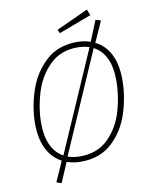

<svg xmlns="http://www.w3.org/2000/svg" viewBox="-104 -948 897 1138"><g transform="rotate(-10 345.0 -378.5)"><path d="M634 -426Q634 -326 602 -226Q570 -126 497 -58Q424 10 309 10Q264 10 224 -4L173 115L143 105L197 -16Q140 -46 109.5 -107.5Q79 -169 79 -259Q79 -356 112 -456Q145 -556 218.5 -624.5Q292 -693 405 -693Q452 -693 488 -680L539 -804L570 -794L514 -669Q572 -641 603 -579.5Q634 -518 634 -426ZM212 -45 476 -650Q443 -661 404 -661Q302 -661 237 -596.5Q172 -532 143.5 -439Q115 -346 115 -256Q115 -177 140 -123.5Q165 -70 212 -45ZM598 -428Q598 -509 572.5 -562.5Q547 -616 499 -640L235 -34Q268 -22 309 -22Q414 -22 479 -86.5Q544 -151 571 -244Q598 -337 598 -428ZM513 -836 317 -762 307 -784 499 -872Z"/></g></svg>

Font: FiraGO UltraLight
Style: Italic
Weight: 200
Italic angle: -8°
Designer: bBox Type GmbH
Foundry: bBox Type GmbH
Version: Version 1.001